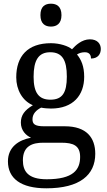

<svg xmlns="http://www.w3.org/2000/svg" viewBox="-20 -780 578 1040"><path d="M256 -636C287 -636 313 -652 313 -698C313 -745 287 -760 256 -760C224 -760 199 -745 199 -698C199 -652 224 -636 256 -636ZM231 240C412 240 496 168 496 53C496 -33 450 -96 331 -96H218C166 -96 156 -110 156 -134C156 -164 177 -184 203 -197C216 -194 240 -192 256 -192C377 -192 436 -265 436 -364C436 -421 420 -457 397 -485C410 -493 423 -497 440 -497C467 -497 473 -478 473 -463C510 -463 526 -487 526 -515C526 -543 507 -567 467 -567C423 -567 389 -534 370 -513C351 -530 304 -546 256 -546C130 -546 68 -476 68 -361C68 -294 101 -234 158 -210C113 -183 93 -156 93 -116C93 -73 121 -46 148 -34C82 -22 23 16 23 94C23 186 92 240 231 240ZM253 -240C189 -240 162 -279 162 -364C162 -453 188 -497 252 -497C317 -497 342 -455 342 -365C342 -278 318 -240 253 -240ZM233 191C131 191 104 147 104 88C104 9 158 -7 214 -7H312C378 -7 414 9 414 70C414 140 376 191 233 191Z"/></svg>

Font: Noto Serif Balinese
Style: Regular
Weight: 400
Designer: Monotype Design Team
Foundry: Monotype Imaging Inc.
Version: Version 2.005